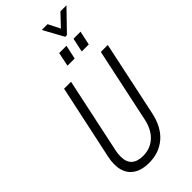

<svg xmlns="http://www.w3.org/2000/svg" viewBox="-321 -1114 1193 1193"><g transform="rotate(-45 275.5 -518.0)"><path d="M55 -137Q55 -168 62 -199L167 -690H228L122 -191Q117 -170 117 -143Q117 -95 143 -71Q169 -47 219 -47Q282 -47 325.5 -86Q369 -125 385 -196L490 -690H551L447 -199Q426 -96 365 -43Q304 10 215 10Q139 10 97 -28Q55 -66 55 -137ZM302 -868H366L346 -776H283ZM428 -868H490L470 -776H408ZM327 -1046H378L417 -968L491 -1046H544L415 -913H400Z"/></g></svg>

Font: Decalotype Light Italic
Style: Regular
Weight: 300
Italic angle: -12°
Designer: Alfredo Marco Pradil
Foundry: Alfredo Marco Pradil
Version: Version 1.0